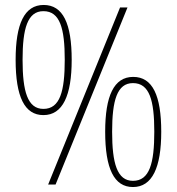

<svg xmlns="http://www.w3.org/2000/svg" viewBox="-20 -744 712 774"><path d="M155 -280C233 -280 269 -359 269 -503C269 -649 234 -724 156 -724C78 -724 43 -647 43 -503C43 -354 79 -280 155 -280ZM174 0H204L494 -714H464ZM155 -305C91 -305 71 -376 71 -503C71 -629 91 -699 155 -699C222 -699 241 -629 241 -503C241 -376 222 -305 155 -305ZM516 10C594 10 630 -69 630 -213C630 -359 595 -434 517 -434C439 -434 404 -357 404 -213C404 -64 440 10 516 10ZM516 -15C452 -15 432 -86 432 -213C432 -339 452 -409 516 -409C583 -409 602 -339 602 -213C602 -86 583 -15 516 -15Z"/></svg>

Font: Noto Serif ExtraCondensed Thin
Style: Regular
Weight: 100
Width: 2
Designer: Monotype Design Team
Foundry: Monotype Imaging Inc.
Version: Version 2.013